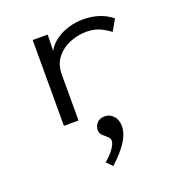

<svg xmlns="http://www.w3.org/2000/svg" viewBox="-134 -578 893 963"><g transform="rotate(-20 312.5 -96.5)"><path d="M143 1V-457H223L221 -371Q238 -402 269 -424Q300 -446 338 -457Q376 -468 414 -468Q507 -468 568 -418L534 -358Q497 -385 469.5 -394.5Q442 -404 408 -404Q366 -404 323 -387.5Q280 -371 250.5 -335Q221 -299 221 -242V1ZM307 275 277 245Q306 221 324.5 195.5Q343 170 343 153Q343 139 331 129.5Q319 120 307 108.5Q295 97 295 80Q295 57 310 41.5Q325 26 351 26Q378 26 397 47Q416 68 416 101Q416 141 388 184Q360 227 307 275Z"/></g></svg>

Font: Inconsolata Expanded
Style: Regular
Weight: 400
Width: 7
Monospace: yes
Designer: Raph Levien, Cyreal, Brenton Simpson
Foundry: Raph Levien, Cyreal, Google
Version: Version 3.100; ttfautohint (v1.8.4.7-5d5b)